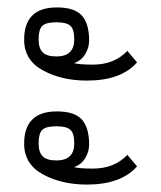

<svg xmlns="http://www.w3.org/2000/svg" viewBox="-20 -528 434 517"><path d="M45 -421Q45 -508 133 -508Q181 -508 200.5 -486Q220 -464 220 -419Q220 -399 209 -381.5Q198 -364 179 -358Q195 -354 230 -354Q288 -354 323 -391L349 -360Q306 -311 214 -311Q146 -311 95.5 -338.5Q45 -366 45 -421ZM180 -422Q180 -449 169.5 -458.5Q159 -468 132 -468Q104 -468 94 -458.5Q84 -449 84 -422Q84 -398 95 -387Q106 -376 132 -376Q180 -376 180 -422ZM45 -141Q45 -228 133 -228Q181 -228 200.5 -206Q220 -184 220 -139Q220 -119 209 -101.5Q198 -84 179 -78Q195 -74 230 -74Q288 -74 323 -111L349 -80Q306 -31 214 -31Q146 -31 95.5 -58.5Q45 -86 45 -141ZM180 -142Q180 -169 169.5 -178.5Q159 -188 132 -188Q104 -188 94 -178.5Q84 -169 84 -142Q84 -118 95 -107Q106 -96 132 -96Q180 -96 180 -142Z"/></svg>

Font: Pridi ExtraLight
Style: Regular
Weight: 275
Designer: Katatrad Team
Foundry: CadsonDemak
Version: Version 1.001